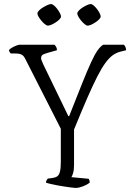

<svg xmlns="http://www.w3.org/2000/svg" viewBox="-20 -924 651 944"><path d="M352 0Q345 0 331 -2Q317 -4 299 -6.5Q281 -9 263 -12.5Q245 -16 229.5 -19.5Q214 -23 206 -26Q206 -32 209 -37.5Q212 -43 215 -46L239 -49Q253 -51 262 -57.5Q271 -64 275 -81Q279 -98 279 -130V-291L105 -633Q97 -650 86 -655.5Q75 -661 56 -661H33Q31 -663 28 -667Q25 -671 24 -678Q29 -684 39.5 -690Q50 -696 60.5 -700Q71 -704 76 -704H248Q252 -700 256 -693.5Q260 -687 260 -677L221 -666Q206 -662 194 -657Q182 -652 182 -638Q182 -632 185.5 -624.5Q189 -617 193 -607L316 -353H320Q359 -452 384.5 -515.5Q410 -579 427.5 -617Q445 -655 458.5 -674.5Q472 -694 487 -704H589Q593 -701 596.5 -693.5Q600 -686 600 -677L572 -670Q552 -665 534.5 -652.5Q517 -640 498.5 -615Q480 -590 458.5 -548Q437 -506 409 -442Q381 -378 344 -287V-113Q344 -89 339.5 -73.5Q335 -58 331 -53L416 -45Q418 -41 419.5 -37.5Q421 -34 421 -26Q407 -15 387 -7.5Q367 0 352 0ZM411 -798Q405 -798 396.5 -805Q388 -812 379.5 -822Q371 -832 365.5 -842Q360 -852 360 -858Q360 -864 367.5 -872Q375 -880 386 -887Q397 -894 408 -899Q419 -904 426 -904Q432 -904 440.5 -897Q449 -890 457 -879.5Q465 -869 470 -859Q475 -849 475 -843Q475 -837 468 -829.5Q461 -822 450.5 -815Q440 -808 429.5 -803Q419 -798 411 -798ZM215 -798Q210 -798 201.5 -804.5Q193 -811 184.5 -821Q176 -831 170 -841Q164 -851 164 -858Q164 -864 171.5 -872Q179 -880 190.5 -887Q202 -894 213 -899Q224 -904 231 -904Q237 -904 245.5 -897Q254 -890 261.5 -880Q269 -870 274.5 -859.5Q280 -849 280 -843Q280 -837 273 -829.5Q266 -822 255.5 -815Q245 -808 234 -803Q223 -798 215 -798Z"/></svg>

Font: Texturina Medium 12pt Thin
Style: Regular
Weight: 250
Version: Version 1.002